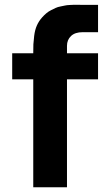

<svg xmlns="http://www.w3.org/2000/svg" viewBox="-20 -786 442 806"><path d="M327.1 -650.9Q294.9 -650.9 278.1 -634.8Q261.2 -618.7 261.2 -593.8V-562.5H391.6V-453.1H261.2V0H119.6V-453.1H31.2V-562.5H119.6Q119.6 -588.9 120.1 -599.9Q120.6 -610.8 123.5 -635.5Q126.5 -660.2 134.8 -679Q143.1 -697.8 157.2 -713.4Q165.5 -722.7 174.8 -730.5Q184.1 -738.3 194.6 -743.4Q205.1 -748.5 213.6 -752.7Q222.2 -756.8 234.4 -759Q246.6 -761.2 253.4 -762.9Q260.3 -764.6 272.9 -765.1Q285.6 -765.6 290.3 -765.9Q294.9 -766.1 307.6 -765.9Q320.3 -765.6 321.8 -765.6H391.6V-650.9Z"/></svg>

Font: Manrope3 ExtraBold
Style: Bold
Weight: 800
Width: 4
Designer: Mikhail Sharanda
Foundry: Mikhail Sharanda
Version: Version 3.000;PS 003.000;hotconv 1.0.88;makeotf.lib2.5.64775